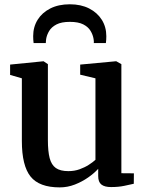

<svg xmlns="http://www.w3.org/2000/svg" viewBox="-20 -842 666 874"><path d="M485.5 9.5Q456 9.5 441.5 -2Q427 -13.5 427 -40.5V-73.5Q409.5 -54 381.8 -34.5Q354 -15 320.8 -2Q287.5 11 252 11Q158.5 11 119 -38.5Q79.5 -88 79.5 -200V-485.5L26 -501V-548L176.5 -563H178.5L198 -550V-204.5Q198 -153.5 206 -122.5Q214 -91.5 234.2 -77.2Q254.5 -63 291 -63Q319 -63 342.5 -71.5Q366 -80 384.2 -91.8Q402.5 -103.5 414.5 -114.5V-485.5L345 -502V-548L506 -563H509.5L532.5 -550V-53.5L589.5 -53L589 -5.5Q571.5 -1.5 545.5 4Q519.5 9.5 485.5 9.5ZM298 -822.5Q348.5 -822.5 385.8 -803.5Q423 -784.5 443.5 -751.8Q464 -719 464 -677Q464 -670 463.5 -661.2Q463 -652.5 462 -646H407Q407.5 -649.5 407.2 -654.2Q407 -659 406 -664.5Q403 -683.5 392.2 -701.5Q381.5 -719.5 359 -731Q336.5 -742.5 298 -742.5Q260 -742.5 237.2 -730.8Q214.5 -719 203.8 -701Q193 -683 190 -664Q189.5 -659 189 -654.2Q188.5 -649.5 188.5 -646H133Q132 -652.5 131.5 -661.2Q131 -670 131 -677.5Q131 -719 151.2 -751.8Q171.5 -784.5 209 -803.5Q246.5 -822.5 298 -822.5Z"/></svg>

Font: Merriweather 28pt SemiBold
Style: Regular
Weight: 600
Version: Version 2.100